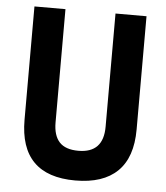

<svg xmlns="http://www.w3.org/2000/svg" viewBox="-51 -739 688 795"><g transform="rotate(5 293.0 -341.5)"><path d="M290.9 9.8Q60.1 9.8 60.1 -222.7V-693.4H189V-222.7Q189 -168.5 214.1 -141.1Q239.3 -113.8 293.2 -113.8Q397 -113.8 397 -222.7V-693.4H525.9V-222.7Q525.9 -106.4 466.1 -48.3Q406.4 9.8 290.9 9.8Z"/></g></svg>

Font: Cascadia Code PL
Style: Regular
Weight: 400
Monospace: yes
Designer: Aaron Bell
Foundry: Saja Typeworks
Version: Version 2102.003